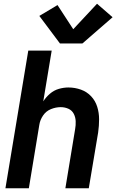

<svg xmlns="http://www.w3.org/2000/svg" viewBox="-20 -1005 621 1025"><path d="M9 0H134L190 -339Q194 -365 210 -388.5Q226 -412 252 -422.5Q278 -433 304 -433Q326 -433 345 -424.5Q364 -416 373.5 -398Q383 -380 384 -358.5Q385 -337 381 -315L329 0H454L504 -298Q509 -333 509 -368Q509 -403 499 -435Q489 -467 466.5 -491Q444 -515 412 -526.5Q380 -538 345 -538Q320 -538 294 -530.5Q268 -523 247 -505Q226 -487 211 -464L256 -735H131ZM300 -773H420L581 -913L498 -985L371 -849L287 -978L190 -920Z"/></svg>

Font: Iosevka Sparkle Oblique
Style: Bold
Weight: 700
Italic angle: -9°
Designer: Belleve Invis
Foundry: Belleve Invis
Version: Version 4.5.0; ttfautohint (v1.8.3)